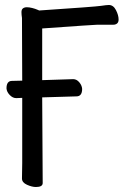

<svg xmlns="http://www.w3.org/2000/svg" viewBox="-20 -734 540 769"><path d="M124 15Q108 15 88 6Q68 -3 68 -19L69 -81V-342L45 -341Q31 -341 19 -353.5Q7 -366 6 -380Q6 -410 28 -410L69 -411L68 -662Q66 -675 66 -685.5Q66 -696 72 -700.5Q78 -705 87.5 -705Q97 -705 109 -702Q121 -699 130 -695L137 -692Q361 -707 384 -710.5Q407 -714 416 -714Q434 -714 444.5 -693.5Q455 -673 455 -656Q455 -645 449 -640Q443 -635 434 -635H370Q358 -635 149 -620V-413L273 -417Q287 -417 297.5 -404.5Q308 -392 309 -378Q309 -348 286 -348L149 -344L151 -1Q151 15 124 15Z"/></svg>

Font: Moon Stars Kai HW
Style: Bold
Weight: 700
Designer: GuiWonder
Version: Version 1.101